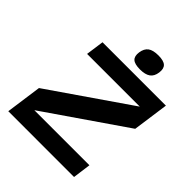

<svg xmlns="http://www.w3.org/2000/svg" viewBox="-241 -1024 1165 1165"><g transform="rotate(45 341.5 -442.0)"><path d="M138.2 -116.2H610.8L595.2 0H30.8L63 -231L575.2 -584H123L139.2 -700.2H683.1L650.9 -469.2ZM436 -883.8Q481 -883.8 499 -867.2Q517.1 -850.6 512.2 -814Q507.3 -777.3 484.1 -760.7Q460.9 -744.1 416 -744.1Q370.6 -744.1 352.5 -760.7Q334.5 -777.3 339.8 -814Q345.2 -850.6 367.7 -867.2Q390.1 -883.8 436 -883.8Z"/></g></svg>

Font: Fivo Sans Modern
Style: Italic
Weight: 700
Designer: Alexander Slobzheninov
Foundry: Alexander Slobzheninov
Version: 1.0